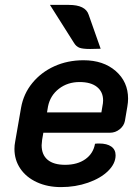

<svg xmlns="http://www.w3.org/2000/svg" viewBox="-20 -755 569 784"><path d="M39 -147Q39 -162 42 -177L66 -315Q76 -372 112 -416Q148 -460 202 -484.5Q256 -509 321 -509Q402 -509 452.5 -465Q503 -421 503 -352Q503 -337 500 -320L490 -261Q486 -241 468.5 -227Q451 -213 429 -213H157L152 -184Q150 -168 150 -162Q150 -123 174.5 -102.5Q199 -82 246 -82Q296 -82 328.5 -105Q361 -128 368 -168Q374 -169 385 -169Q417 -169 434.5 -156.5Q452 -144 452 -121Q452 -87 421.5 -57Q391 -27 339.5 -9Q288 9 229 9Q174 9 130.5 -11Q87 -31 63 -66.5Q39 -102 39 -147ZM394 -296 398 -320Q401 -334 401 -345Q401 -380 376 -400Q351 -420 305 -420Q256 -420 220.5 -392.5Q185 -365 176 -320L172 -296ZM348 -555Q318 -555 304.5 -560Q291 -565 282 -580L184 -735H261Q329 -735 342 -695L391 -556Q374 -555 348 -555Z"/></svg>

Font: K2D SemiBold
Style: Italic
Weight: 600
Italic angle: -10°
Designer: Katatrad Aksorn Co.,Ltd.
Foundry: Cadson Demak Co.,Ltd.
Version: Version 1.000; ttfautohint (v1.6)